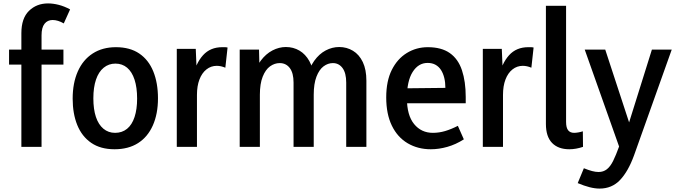

<svg xmlns="http://www.w3.org/2000/svg" viewBox="-20 -859 3949 1123"><path d="M105 0V-665Q105 -752 149.5 -795.5Q194 -839 261 -839Q291 -839 324 -830.5Q357 -822 390 -804L353 -722Q336 -732 319.5 -737Q303 -742 288 -742Q258 -742 240.5 -720Q223 -698 223 -652V0ZM33 -481V-569H351V-481Z M782 -282Q782 -347 767 -393Q752 -439 723.5 -463Q695 -487 655 -487Q616 -487 586.5 -463Q557 -439 541.5 -393.5Q526 -348 526 -284Q526 -220 541 -175Q556 -130 585 -106Q614 -82 653 -82Q694 -82 723 -105.5Q752 -129 767 -174.5Q782 -220 782 -282ZM904 -284Q904 -193 874 -125.5Q844 -58 787.5 -22Q731 14 650 14Q568 14 513.5 -23.5Q459 -61 432 -127.5Q405 -194 405 -282Q405 -373 435 -441Q465 -509 522 -546Q579 -583 658 -583Q740 -583 794.5 -546Q849 -509 876.5 -441.5Q904 -374 904 -284Z M1014 0V-573H1125L1132 -405H1106Q1125 -489 1167.5 -536Q1210 -583 1280 -583Q1288 -583 1295.5 -583Q1303 -583 1311 -581L1298 -463Q1272 -474 1248 -474Q1214 -474 1187.5 -453Q1161 -432 1146.5 -394Q1132 -356 1132 -304V0Z M2123 0H2005V-376Q2005 -432 1983.5 -461Q1962 -490 1927 -490Q1898 -490 1872.5 -471Q1847 -452 1831 -410.5Q1815 -369 1815 -305V0H1697V-376Q1697 -432 1675 -461Q1653 -490 1616 -490Q1586 -490 1559.5 -471Q1533 -452 1516.5 -410.5Q1500 -369 1500 -305V0H1382V-569H1495L1499 -405H1461Q1475 -464 1505 -504Q1535 -544 1573.5 -564Q1612 -584 1652 -584Q1696 -584 1731.5 -563Q1767 -542 1789.5 -501.5Q1812 -461 1815 -402H1774Q1789 -463 1818 -503.5Q1847 -544 1885 -564Q1923 -584 1964 -584Q2008 -584 2044.5 -562Q2081 -540 2102 -496Q2123 -452 2123 -387Z M2500 14Q2424 14 2364.5 -21Q2305 -56 2272 -124Q2239 -192 2239 -289Q2239 -385 2271.5 -450Q2304 -515 2359.5 -549Q2415 -583 2482 -583Q2562 -583 2611 -548.5Q2660 -514 2682 -448Q2704 -382 2704 -292V-255H2305L2307 -342L2585 -345Q2585 -377 2578.5 -403.5Q2572 -430 2559.5 -449.5Q2547 -469 2527.5 -480Q2508 -491 2481 -491Q2427 -491 2393.5 -438Q2360 -385 2360 -285Q2360 -185 2402 -133.5Q2444 -82 2512 -82Q2548 -82 2583.5 -92.5Q2619 -103 2658 -123L2693 -44Q2646 -14 2596.5 0Q2547 14 2500 14Z M2804 0V-573H2915L2922 -405H2896Q2915 -489 2957.5 -536Q3000 -583 3070 -583Q3078 -583 3085.5 -583Q3093 -583 3101 -581L3088 -463Q3062 -474 3038 -474Q3004 -474 2977.5 -453Q2951 -432 2936.5 -394Q2922 -356 2922 -304V0Z M3173 -134V-825H3291V-146Q3291 -112 3303 -97Q3315 -82 3338 -82Q3348 -82 3362.5 -84.5Q3377 -87 3389 -91L3390 0Q3369 7 3349 10.5Q3329 14 3310 14Q3245 14 3209 -23Q3173 -60 3173 -134Z M3909 -569 3688 51Q3654 144 3606.5 194Q3559 244 3487 244Q3460 244 3428.5 236Q3397 228 3359 212L3395 125Q3422 136 3443 141.5Q3464 147 3481 147Q3509 147 3529.5 131Q3550 115 3566.5 81.5Q3583 48 3601 -2L3400 -569H3520L3678 -87H3642L3793 -569Z"/></svg>

Font: Yaldevi SemiBold
Style: Regular
Weight: 600
Designer: Sol Matas, Rajitha Manaperi, Kosala Senevirathne
Foundry: Mooniak
Version: Version 1.100